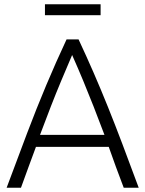

<svg xmlns="http://www.w3.org/2000/svg" viewBox="-20 -877 679 897"><path d="M11 0Q62 -137 106.5 -254.5Q151 -372 196 -479Q241 -586 291 -693H347Q384 -614 417.5 -537Q451 -460 484 -378Q517 -296 552 -203.5Q587 -111 628 0H558Q539 -50 521.5 -97.5Q504 -145 488 -191H148Q131 -145 113.5 -97.5Q96 -50 78 0ZM167 -247H468Q441 -319 417 -380Q393 -441 369 -499Q345 -557 317 -620Q290 -557 265.5 -498.5Q241 -440 217.5 -379.5Q194 -319 167 -247ZM190 -806V-857H450V-806Z"/></svg>

Font: Ubuntu Sans Light
Style: Regular
Weight: 300
Designer: Dalton Maag Ltd
Foundry: Dalton Maag Ltd
Version: Version 1.006; ttfautohint (v1.8.4.7-5d5b)